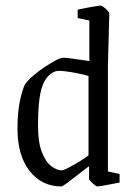

<svg xmlns="http://www.w3.org/2000/svg" viewBox="-20 -663 477 692"><path d="M208 -455Q219 -455 246 -451Q273 -447 302 -443V-589L260 -598V-628Q260 -628 271.5 -630.5Q283 -633 298.5 -636Q314 -639 327.5 -641Q341 -643 344 -643Q346 -643 353.5 -637.5Q361 -632 367.5 -625Q374 -618 374 -615L369 -428V-45L411 -36V-5Q411 -5 400 -3Q389 -1 374 2Q359 5 346.5 7Q334 9 330 9Q328 9 321 3.5Q314 -2 307.5 -8.5Q301 -15 301 -18V-64Q283 -51 261 -33.5Q239 -16 222 -3.5Q205 9 201 9Q131 9 87 -46.5Q43 -102 43 -200Q43 -254 51 -295Q59 -336 70 -359Q81 -374 100 -390.5Q119 -407 141 -421.5Q163 -436 181 -445.5Q199 -455 208 -455ZM180 -406Q147 -394 132 -351Q117 -308 117 -211Q117 -150 131 -114.5Q145 -79 165 -64Q185 -49 203 -49Q207 -49 220.5 -55.5Q234 -62 250.5 -71.5Q267 -81 280.5 -90Q294 -99 299 -103V-389Q280 -395 256.5 -399.5Q233 -404 211.5 -406.5Q190 -409 180 -406Z"/></svg>

Font: Grenze Gotisch Light
Style: Regular
Weight: 300
Designer: Renata Polastri
Foundry: Omnibus-Type
Version: Version 1.001